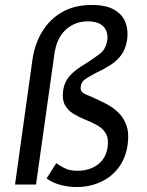

<svg xmlns="http://www.w3.org/2000/svg" viewBox="-20 -743 593 773"><path d="M288 10Q253.5 10 221 0.8Q188.5 -8.5 167.5 -24.5L206.5 -86Q223.5 -74 242.5 -64.8Q261.5 -55.5 292 -55.5Q340.5 -55.5 373.8 -80.5Q407 -105.5 413.5 -152Q418 -186.5 405.2 -207Q392.5 -227.5 368.8 -240.2Q345 -253 316.5 -264Q294 -273.5 273.2 -286.5Q252.5 -299.5 241 -321Q229.5 -342.5 234 -377.5Q239.5 -414.5 262.2 -439.2Q285 -464 326 -487.5Q354.5 -506 380.5 -525.2Q406.5 -544.5 412 -582Q416 -616 396.2 -636.5Q376.5 -657 332.5 -657Q281.5 -657 244.2 -622.8Q207 -588.5 198.5 -522L125 0H40.5L111 -505.5Q120.5 -568 150.8 -617.2Q181 -666.5 231 -694.8Q281 -723 349.5 -723Q407 -723 440 -703.8Q473 -684.5 485 -653Q497 -621.5 492 -584.5Q486.5 -547 469 -522.5Q451.5 -498 424 -480.8Q396.5 -463.5 362.5 -447.5Q332.5 -431.5 320 -421.8Q307.5 -412 305 -395Q303 -378 312.5 -370.5Q322 -363 348 -353.5Q373.5 -342 401.5 -328.2Q429.5 -314.5 452.8 -293.5Q476 -272.5 488.2 -240.5Q500.5 -208.5 494 -161Q486 -105.5 456.8 -67.2Q427.5 -29 383.5 -9.5Q339.5 10 288 10Z"/></svg>

Font: Public Sans
Style: Italic
Weight: 400
Italic angle: -8°
Designer: The Public Sans project authors (U.S. Web Design System). Libre Franklin designed by Pablo Impallari and Rodrigo Fuenzal
Version: Version 1.008; ttfautohint (v1.8.1) -l 8 -r 50 -G 200 -x 14 